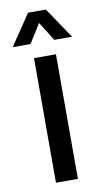

<svg xmlns="http://www.w3.org/2000/svg" viewBox="-82 -738 420 778"><g transform="rotate(-10 128.0 -349.0)"><path d="M173.8 -512.7V0H83.5V-512.7ZM91.8 -698.2H165L250.5 -571.3H177.2L128.4 -649.4L79.6 -571.3H6.3Z"/></g></svg>

Font: Voltera
Style: Regular
Weight: 400
Designer: Bernd Montag
Version: Version 1.301